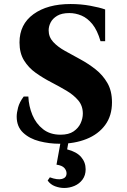

<svg xmlns="http://www.w3.org/2000/svg" viewBox="-20 -700 633 955"><path d="M276 15Q225 15 176 2.5Q127 -10 95 -40Q63 -70 63 -120Q63 -139 70 -165.5Q77 -192 98 -220H121Q123 -172 141 -128.5Q159 -85 194 -57.5Q229 -30 281 -30Q322 -30 346 -46.5Q370 -63 381 -87Q392 -111 392 -135Q392 -174 369 -201Q346 -228 310.5 -249Q275 -270 234.5 -291Q194 -312 158 -337.5Q122 -363 99.5 -399.5Q77 -436 77 -489Q77 -579 146.5 -629.5Q216 -680 331 -680Q382 -680 428.5 -671.5Q475 -663 503 -653V-495H480Q464 -550 439.5 -580Q415 -610 385.5 -622.5Q356 -635 325 -635Q287 -635 264.5 -621.5Q242 -608 232 -588.5Q222 -569 222 -549Q222 -516 244.5 -491.5Q267 -467 303 -447Q339 -427 379.5 -405Q420 -383 455.5 -355Q491 -327 514 -287.5Q537 -248 537 -191Q537 -124 503 -78Q469 -32 410 -8.5Q351 15 276 15ZM314 43Q361 55 383.5 81Q406 107 406 142Q406 172 390.5 193Q375 214 350.5 224.5Q326 235 299 235Q277 235 254 226.5Q231 218 217 198L228 182Q266 196 288.5 190Q311 184 311 162Q311 148 300 135.5Q289 123 261 119L285 -13H324Z"/></svg>

Font: Bona Nova SC
Style: Bold
Weight: 700
Designer: Mateusz Machalski
Foundry: Capitalics
Version: Version 4.001; ttfautohint (v1.8.4.7-5d5b)